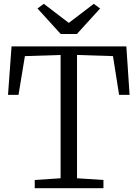

<svg xmlns="http://www.w3.org/2000/svg" viewBox="-20 -986 721 1006"><path d="M297.5 -52V-698L110.5 -692L77 -489H22L40.5 -743H642L659 -489H604L572 -692L383.5 -698V-52L522 -43V0H162V-43ZM298 -808 176.5 -941.5 209.5 -966 340.5 -866 471.5 -966 504.5 -941.5 383 -808Z"/></svg>

Font: Merriweather Light
Style: Regular
Weight: 300
Version: Version 2.100